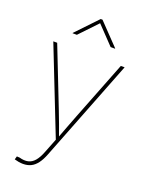

<svg xmlns="http://www.w3.org/2000/svg" viewBox="-174 -841 874 1135"><g transform="rotate(20 262.5 -274.0)"><path d="M62.5 197.8 68.4 177.2 85.9 178.2Q116.7 187 140.6 181.6Q164.6 176.3 182.9 154.8Q201.2 133.3 215.8 95.2L251 5.9L38.1 -535.6H62.5L208 -164.1Q223.1 -125.5 237.3 -87.2Q251.5 -48.8 265.1 -10.3H258.8Q273.4 -48.8 287.8 -87.2Q302.2 -125.5 317.4 -164.1L462.9 -535.6H486.8L236.8 103.5Q222.7 139.6 205.6 162.4Q188.5 185.1 167 195.8Q145.5 206.5 117.2 206.5Q103.5 206.5 90.6 204.3Q77.6 202.1 62.5 197.8ZM155.8 -619.6H128.9V-621.6L256.3 -755.4H267.6L396 -621.6V-619.6H368.2L261.7 -731Z"/></g></svg>

Font: Inter 20pt Thin
Style: Regular
Weight: 250
Version: Version 4.001;git-66647c0bb